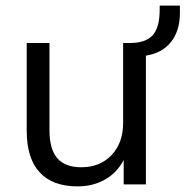

<svg xmlns="http://www.w3.org/2000/svg" viewBox="-20 -656 660 683"><path d="M620 -636V-610Q620 -547 588.5 -507Q557 -467 499 -458V0H420V-87Q396 -41 353 -17Q310 7 256 7Q167 7 121 -43Q75 -93 75 -191V-503H156V-193Q156 -125 184 -93Q212 -61 269 -61Q336 -61 377 -104.5Q418 -148 418 -219V-503H441Q498 -503 523 -530.5Q548 -558 548 -621V-636Z"/></svg>

Font: Muli-Regular
Style: Regular
Weight: 400
Version: Version 2.000